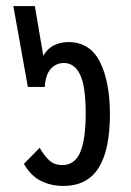

<svg xmlns="http://www.w3.org/2000/svg" viewBox="-20 -604 431 634"><path d="M189 10Q148 10 114.5 -7Q81 -24 59 -63L111 -116Q125 -91 142 -75Q159 -59 186 -59Q227 -59 245 -101.5Q263 -144 263 -229Q263 -319 244.5 -357.5Q226 -396 191 -396Q165 -396 147.5 -376.5Q130 -357 128 -317H72L24 -584H95L123 -420Q137 -444 158.5 -454.5Q180 -465 206 -465Q277 -465 310 -399.5Q343 -334 343 -226Q343 -109 305.5 -49.5Q268 10 189 10Z"/></svg>

Font: Noto Sans Thai ExtCond
Style: Regular
Weight: 400
Width: 2
Designer: Monotype Design Team
Foundry: Monotype Imaging Inc.
Version: Version 2.002; ttfautohint (v1.8.4.7-5d5b)